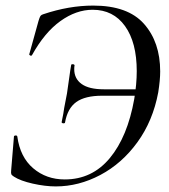

<svg xmlns="http://www.w3.org/2000/svg" viewBox="-20 -656 605 688"><path d="M30 -23Q22 -28 20.5 -32Q19 -36 20 -46L30 -167Q30 -170 35.5 -170.5Q41 -171 42 -167Q52 -93 99 -53Q146 -13 212 -13Q310 -13 373.5 -89.5Q437 -166 461 -301Q470 -355 470 -401Q470 -504 428 -562.5Q386 -621 312 -621Q253 -621 196.5 -580.5Q140 -540 95 -459Q93 -455 88.5 -457Q84 -459 85 -462L118 -581Q119 -585 121.5 -591.5Q124 -598 126.5 -600.5Q129 -603 135 -605Q227 -636 314 -636Q438 -636 496 -570.5Q554 -505 554 -400Q554 -369 547 -325Q528 -223 472.5 -146.5Q417 -70 339.5 -29Q262 12 180 12Q142 12 97.5 2Q53 -8 30 -23ZM207 -214Q205 -214 202.5 -215.5Q200 -217 201 -219Q208 -252 210 -269L220 -321Q226 -361 228 -377Q232 -407 235 -423Q235 -426 241 -426Q243 -426 245.5 -424.5Q248 -423 247 -421Q246 -416 246 -408Q246 -374 272.5 -355Q299 -336 352 -336H516L512 -313H346Q285 -313 253.5 -290.5Q222 -268 213 -217Q213 -214 207 -214Z"/></svg>

Font: Cormorant Infant Medium
Style: Italic
Weight: 500
Italic angle: -10°
Designer: Christian Thalmann (Catharsis Fonts)
Foundry: Catharsis Fonts
Version: Version 4.000